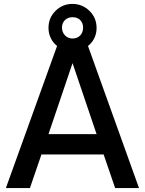

<svg xmlns="http://www.w3.org/2000/svg" viewBox="-20 -962 742 982"><path d="M272 -727Q251 -743 239.5 -767.5Q228 -792 228 -819Q228 -871 264 -906.5Q300 -942 350 -942Q401 -942 437.5 -906.5Q474 -871 474 -819Q474 -791 462.5 -767Q451 -743 430 -727L691 0H569L510 -172H192L133 0H10ZM405 -821Q405 -844 390.5 -859Q376 -874 351 -874Q327 -874 312 -859Q297 -844 297 -821Q297 -797 312.5 -781Q328 -765 351 -765Q375 -765 390 -780.5Q405 -796 405 -821ZM351 -639 228 -276H474Z"/></svg>

Font: Open Sauce One Medium
Style: Regular
Weight: 500
Designer: Alfredo Marco Pradil
Foundry: Creative Sauce Fz LLC
Version: Version 1.477